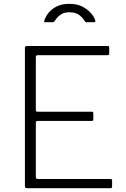

<svg xmlns="http://www.w3.org/2000/svg" viewBox="-20 -982 656 1002"><path d="M110 -731Q110 -742 120 -742H543Q550 -742 550 -734V-703Q550 -694 541 -694H177Q167 -694 167 -685V-407Q167 -399 177 -399H459Q467 -399 467 -391V-359Q467 -355 465.5 -353Q464 -351 458 -351H177Q167 -351 167 -342V-57Q167 -48 177 -48H556Q565 -48 565 -40V-8Q565 -4 563 -2Q561 0 557 0H120Q110 0 110 -11V-731ZM469 -866H432Q428 -866 426 -867Q424 -868 422 -872Q414 -887 395 -902.5Q376 -918 342 -918Q318 -918 303 -909.5Q288 -901 279.5 -891Q271 -881 266 -873Q263 -869 260.5 -867.5Q258 -866 253 -866H215Q211 -866 210.5 -869Q210 -872 211 -874Q217 -894 233 -914.5Q249 -935 276 -948.5Q303 -962 342 -962Q382 -962 410 -947.5Q438 -933 455 -913Q472 -893 477 -876Q480 -866 469 -866Z"/></svg>

Font: Libre Franklin ExtraLight
Style: Regular
Weight: 250
Designer: Pablo Impallari, Rodrigo Fuenzalida, Nhung Nguyen
Foundry: Impallari Type
Version: Version 3.000